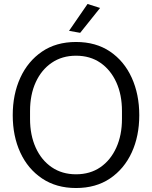

<svg xmlns="http://www.w3.org/2000/svg" viewBox="-20 -933 764 965"><path d="M362 12Q263 12 191.5 -36Q120 -84 82 -166.5Q44 -249 44 -354Q44 -459 82 -542Q120 -625 191 -673.5Q262 -722 362 -722Q462 -722 533 -674Q604 -626 642 -542.5Q680 -459 680 -354Q680 -249 642 -166.5Q604 -84 533 -36Q462 12 362 12ZM362 -57Q433 -57 484.5 -92.5Q536 -128 564.5 -191Q593 -254 593 -335V-375Q593 -457 564.5 -519.5Q536 -582 484.5 -617.5Q433 -653 362 -653Q292 -653 240 -617.5Q188 -582 159.5 -519.5Q131 -457 131 -375V-335Q131 -254 159.5 -191Q188 -128 240 -92.5Q292 -57 362 -57ZM383 -768 327 -778 420 -913 483 -893Z"/></svg>

Font: Special Gothic
Style: Regular
Weight: 400
Designer: Alistair McCready
Foundry: Monolith
Version: Version 1.010; ttfautohint (v1.8.4.7-5d5b)